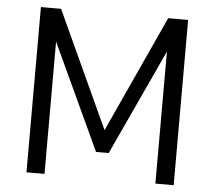

<svg xmlns="http://www.w3.org/2000/svg" viewBox="-51 -761 911 816"><g transform="rotate(5 404.5 -352.5)"><path d="M91 0V-705H177L414 -190H398L634 -705H719V0H641V-587H652L432 -112H378L157 -588H168V0Z"/></g></svg>

Font: Nunito Sans 10pt SemiCondensed
Style: Regular
Weight: 400
Width: 4
Designer: Vernon Adams
Foundry: Vernon Adams
Version: Version 3.101;gftools[0.9.27]